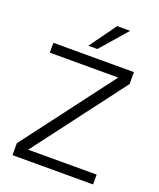

<svg xmlns="http://www.w3.org/2000/svg" viewBox="-155 -949 866 1044"><g transform="rotate(20 278.0 -427.0)"><path d="M415 -854 281 -700H229L340 -854ZM45 -650H511V-581L115 -57H511V0H45V-69L441 -593H45Z"/></g></svg>

Font: Overused Grotesk Book
Style: Regular
Weight: 350
Version: Version 0.003